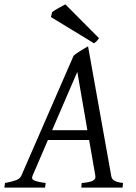

<svg xmlns="http://www.w3.org/2000/svg" viewBox="-37 -854 617 874"><path d="M181.2 -216.8 111.3 -54.2Q104.5 -39.1 118.9 -32.5Q133.3 -25.9 170.9 -21L168 0H-17.1L-14.2 -21Q16.6 -26.9 35.2 -33.4Q53.7 -40 60.1 -54.2L297.9 -600.1Q304.2 -606 313 -612.1Q321.8 -618.2 331.1 -623.8Q340.3 -629.4 348.9 -634.5Q357.4 -639.6 363.8 -643.1L469.2 -54.2Q470.2 -47.4 472.9 -42.2Q475.6 -37.1 481.4 -33Q487.3 -28.8 497.3 -25.9Q507.3 -22.9 522.9 -21L521 0H333L335 -21Q369.6 -23.4 384.8 -31Q399.9 -38.6 397 -54.2L368.7 -216.8ZM360.8 -261.2 314.9 -526.9 200.2 -261.2ZM413.6 -680.2Q406.7 -670.4 402.6 -666Q398.4 -661.6 390.6 -657.2L194.8 -776.4L200.7 -799.3Q205.1 -802.7 212.9 -807.6Q220.7 -812.5 229.5 -817.4Q238.3 -822.3 246.6 -826.7Q254.9 -831.1 260.7 -834Z"/></svg>

Font: Gentium Plus Phon
Style: Italic
Weight: 400
Italic angle: -8°
Designer: J. Victor Gaultney, Annie Olsen, Iska Routamaa, Becca Hirsbrunner
Foundry: SIL International
Version: Version 5.000